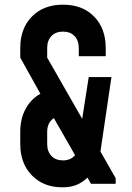

<svg xmlns="http://www.w3.org/2000/svg" viewBox="-20 -785 564 820"><path d="M246.5 15Q166 15 116.2 -36Q66.5 -87 66.5 -170V-221.5Q66.5 -278 89.5 -320.2Q112.5 -362.5 152.5 -384.5L66.5 -539V-580Q66.5 -663.5 116.2 -714.2Q166 -765 249 -765Q332.5 -765 382 -714.2Q431.5 -663.5 431.5 -580V-545H316.5V-580Q316.5 -611.5 298.5 -630.8Q280.5 -650 249 -650Q217.5 -650 199.5 -630.8Q181.5 -611.5 181.5 -580V-539L331 -277.5L359 -456H456L409 -138L474 -24V0H368.5L353.5 -26.5Q333.5 -6.5 307.8 4.2Q282 15 246.5 15ZM249 -100Q282.5 -100 300.5 -122.5L210 -280.5Q181.5 -262 181.5 -221.5V-170Q181.5 -138.5 199.5 -119.2Q217.5 -100 249 -100Z"/></svg>

Font: Mohave SemiBold
Style: Regular
Weight: 600
Designer: Gumpita Rahayu
Foundry: Tokotype
Version: Version 2.003